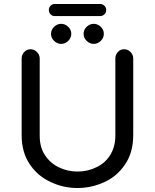

<svg xmlns="http://www.w3.org/2000/svg" viewBox="-20 -965 780 967"><path d="M256 -884Q243 -884 234.5 -893Q226 -902 226 -915Q226 -927 234.5 -936Q243 -945 256 -945H484Q497 -945 506 -936Q515 -927 515 -915Q515 -902 506 -893Q497 -884 484 -884ZM288 -744Q268 -744 252.5 -759Q237 -774 237 -795Q237 -815 252.5 -830Q268 -845 288 -845Q308 -845 323.5 -830Q339 -815 339 -795Q339 -774 323.5 -759Q308 -744 288 -744ZM452 -744Q432 -744 416.5 -759Q401 -774 401 -795Q401 -815 416.5 -830Q432 -845 452 -845Q472 -845 487.5 -830Q503 -815 503 -795Q503 -774 487.5 -759Q472 -744 452 -744ZM370 -18Q299 -18 236 -48Q171 -77 130 -137.5Q89 -198 89 -285V-671Q89 -689 102 -703Q115 -717 134 -717Q152 -717 166 -703Q180 -689 180 -671V-282Q180 -222 207 -183Q233 -143 277 -122Q321 -101 370 -101Q421 -101 464 -122Q510 -143 535.5 -185Q561 -227 561 -282V-671Q561 -689 573.5 -703Q586 -717 605 -717Q624 -717 637.5 -703Q651 -689 651 -671V-285Q651 -242 641 -205Q631 -168 610 -137Q570 -77 505 -47.5Q440 -18 370 -18Z"/></svg>

Font: Huninn
Style: Regular
Weight: 400
Designer: justfont
Foundry: justfont
Version: Version 1.003